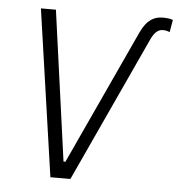

<svg xmlns="http://www.w3.org/2000/svg" viewBox="-51 -754 745 803"><g transform="rotate(5 321.5 -353.0)"><path d="M508 -635C535 -693 567 -706 601 -706C620 -706 631 -704 643 -700L634 -648C625 -652 617 -654 605 -654C588 -654 572 -644 557 -613L274 0H190L89 -700H152L239 -70H247Z"/></g></svg>

Font: Fixel Text 20240404 Light
Style: Italic
Weight: 300
Width: 4
Italic angle: -10°
Designer: AlfaBravo + MacPaw
Foundry: Kyrylo Tkachov, Marchela Mozhyna, Serhii Makarenko, Maria Weinstein, Zakhar Kryvoshyya
Version: Version 1.211;Glyphs 3.2 (3225)